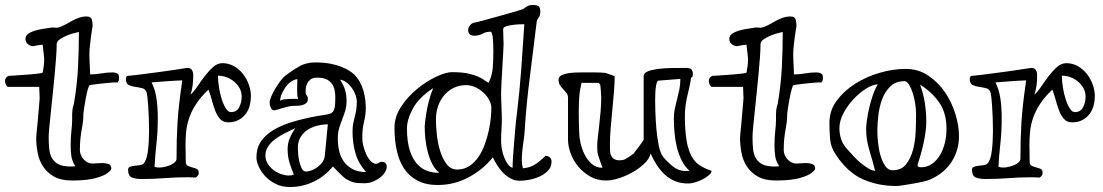

<svg xmlns="http://www.w3.org/2000/svg" viewBox="-26 -702 4418 769"><path d="M119 -151Q119 -152 120.5 -169Q122 -186 124.5 -210.5Q127 -235 129 -262Q131 -289 133 -310Q133 -311 132.5 -317.5Q132 -324 132 -331Q132 -338 131.5 -344.5Q131 -351 131 -354H8Q1 -354 -2.5 -363Q-6 -372 -6 -377Q-6 -392 8 -398Q24 -399 46 -400.5Q68 -402 88.5 -403.5Q109 -405 125 -407Q141 -409 145 -411Q147 -423 149 -436Q151 -449 151 -466Q151 -469 150 -477.5Q149 -486 148 -495Q147 -504 146 -512Q145 -520 145 -523Q145 -523 141.5 -522.5Q138 -522 132 -521.5Q126 -521 119 -519.5Q112 -518 107 -517Q96 -517 86 -525Q76 -533 76 -546Q76 -558 85.5 -565.5Q95 -573 110 -578Q125 -583 144 -586Q163 -589 183 -592Q184 -592 189.5 -591.5Q195 -591 201 -591Q203 -591 205 -591.5Q207 -592 208 -592Q222 -596 235.5 -603.5Q249 -611 262.5 -618.5Q276 -626 290.5 -631Q305 -636 321 -636Q338 -636 341.5 -624.5Q345 -613 345 -597Q345 -598 343 -586Q341 -574 338.5 -556Q336 -538 334 -518Q332 -498 332 -484Q332 -476 332.5 -464Q333 -452 333.5 -440Q334 -428 334.5 -418Q335 -408 335 -404Q358 -404 380 -408Q402 -412 425 -412Q435 -412 443 -408Q451 -404 451 -392Q451 -387 450.5 -382.5Q450 -378 445 -372Q430 -372 412 -370.5Q394 -369 377.5 -367Q361 -365 349 -363.5Q337 -362 333 -361Q330 -359 326 -345Q322 -331 318.5 -313Q315 -295 312 -276.5Q309 -258 308 -247Q308 -227 306 -212Q304 -197 301 -181Q298 -165 296 -146Q294 -127 294 -101Q294 -81 309 -64Q324 -47 345 -47Q353 -47 363 -48Q373 -49 383 -49Q397 -49 408.5 -45Q420 -41 420 -26Q420 -25 419 -24V-23Q408 -8 387 1Q366 10 343 14.5Q320 19 298 20Q276 21 263 21Q218 21 190 5Q162 -11 146 -36Q130 -61 124.5 -91.5Q119 -122 119 -151ZM169 -154Q169 -129 171 -107Q173 -85 182 -69Q191 -53 208.5 -44Q226 -35 258 -35Q260 -35 267 -35.5Q274 -36 276 -36Q263 -56 260 -75.5Q257 -95 257 -119Q257 -152 260 -178Q263 -204 263 -221Q263 -236 263 -245Q263 -254 264 -260.5Q265 -267 266 -272.5Q267 -278 270 -286Q283 -364 286.5 -432.5Q290 -501 290 -574Q286 -573 271.5 -569.5Q257 -566 241.5 -559.5Q226 -553 213.5 -544.5Q201 -536 201 -524Q201 -502 198.5 -469Q196 -436 192.5 -399Q189 -362 185 -323.5Q181 -285 177.5 -251.5Q174 -218 171.5 -192Q169 -166 169 -154Z M487 -23Q487 -31 495 -34Q503 -37 513.5 -38Q524 -39 534 -40.5Q544 -42 549 -47Q562 -61 566.5 -98Q571 -135 571 -179Q571 -205 570 -231Q569 -257 567.5 -278Q566 -299 564.5 -312.5Q563 -326 562 -329Q558 -345 544.5 -348.5Q531 -352 516 -354Q501 -356 489.5 -361.5Q478 -367 478 -387Q478 -396 485 -398Q500 -399 523.5 -402Q547 -405 573 -408.5Q599 -412 626 -415.5Q653 -419 674.5 -422.5Q696 -426 710 -428Q724 -430 725 -430Q748 -430 748 -399Q748 -379 745.5 -359.5Q743 -340 737 -323Q750 -334 764 -355Q778 -376 794 -397Q810 -418 827.5 -433.5Q845 -449 865 -449Q890 -449 911 -437Q932 -425 947 -406Q962 -387 970.5 -363.5Q979 -340 979 -317Q979 -299 974.5 -280.5Q970 -262 959 -247Q948 -232 930.5 -222Q913 -212 888 -212Q867 -212 855 -226Q843 -240 835.5 -260Q828 -280 822 -302.5Q816 -325 809 -343Q778 -314 759.5 -285.5Q741 -257 731.5 -229Q722 -201 719.5 -174Q717 -147 717 -120Q717 -106 717.5 -91.5Q718 -77 718 -55Q718 -42 726 -38Q734 -34 744 -31.5Q754 -29 762 -25.5Q770 -22 770 -10Q770 2 758 9Q750 9 742 8.5Q734 8 726 8Q678 8 633 11.5Q588 15 541 15Q518 15 502.5 9Q487 3 487 -23ZM593 -34Q600 -31 612 -31Q623 -31 635.5 -34Q648 -37 658 -41.5Q668 -46 674.5 -52.5Q681 -59 681 -66Q681 -108 682 -142Q683 -176 685 -210.5Q687 -245 691.5 -285Q696 -325 704 -380Q672 -379 641 -376.5Q610 -374 581 -372Q595 -345 600.5 -309Q606 -273 606 -230Q606 -173 600.5 -125Q595 -77 593 -34ZM847 -399Q847 -378 851 -352.5Q855 -327 862 -305Q869 -283 878.5 -268Q888 -253 899 -253Q922 -253 932 -272.5Q942 -292 942 -315Q942 -333 934 -348Q926 -363 912.5 -374.5Q899 -386 882 -392.5Q865 -399 847 -399Z M1001 -71Q1001 -108 1018.5 -134.5Q1036 -161 1068 -180.5Q1100 -200 1144.5 -213.5Q1189 -227 1243 -237Q1266 -241 1280.5 -243Q1295 -245 1303 -250.5Q1311 -256 1314 -269.5Q1317 -283 1317 -312Q1317 -328 1314 -342Q1311 -356 1303 -367Q1295 -378 1281 -384.5Q1267 -391 1244 -391Q1227 -391 1218 -384Q1209 -377 1204.5 -368Q1200 -359 1199 -349.5Q1198 -340 1198 -335Q1198 -324 1202.5 -320Q1207 -316 1207 -305Q1207 -295 1201 -289.5Q1195 -284 1186 -281.5Q1177 -279 1167 -278.5Q1157 -278 1148 -278Q1139 -278 1127.5 -275Q1116 -272 1105 -269Q1094 -266 1085 -263Q1076 -260 1072 -260Q1063 -260 1058.5 -271Q1054 -282 1054 -291Q1054 -301 1061 -317Q1068 -333 1078 -349.5Q1088 -366 1099 -380Q1110 -394 1118 -400Q1149 -423 1175 -437.5Q1201 -452 1239 -452Q1256 -452 1276 -450Q1296 -448 1316.5 -442.5Q1337 -437 1356 -428Q1375 -419 1390 -406Q1405 -392 1414.5 -375Q1424 -358 1429.5 -339Q1435 -320 1437 -302Q1439 -284 1439 -269Q1439 -242 1432 -214Q1425 -186 1425 -149Q1425 -134 1429.5 -116.5Q1434 -99 1441.5 -83Q1449 -67 1459 -56.5Q1469 -46 1480 -46Q1486 -46 1491.5 -50Q1497 -54 1502 -54Q1514 -54 1518.5 -48Q1523 -42 1523 -33Q1523 -25 1517 -14Q1511 -3 1499 7Q1487 17 1470 24.5Q1453 32 1432 32Q1403 32 1389 28Q1375 24 1357 13Q1353 10 1345 2.5Q1337 -5 1329 -13Q1321 -21 1314.5 -28Q1308 -35 1307 -35Q1274 5 1229.5 26Q1185 47 1135 47Q1103 47 1078 34.5Q1053 22 1036 3.5Q1019 -15 1010 -35.5Q1001 -56 1001 -71ZM1037 -79Q1037 -61 1046.5 -46Q1056 -31 1070 -20.5Q1084 -10 1100.5 -4.5Q1117 1 1131 1Q1142 1 1151 -3Q1141 -26 1133.5 -50.5Q1126 -75 1126 -105Q1126 -128 1134.5 -148.5Q1143 -169 1157 -189Q1138 -180 1117 -169.5Q1096 -159 1078 -146Q1060 -133 1048.5 -116.5Q1037 -100 1037 -79ZM1167 -111Q1167 -103 1168 -87.5Q1169 -72 1172.5 -56.5Q1176 -41 1182 -28.5Q1188 -16 1198 -15Q1210 -15 1223 -20Q1236 -25 1247.5 -34Q1259 -43 1266.5 -54.5Q1274 -66 1275 -79L1287 -204Q1266 -204 1244.5 -198.5Q1223 -193 1206 -182Q1189 -171 1178 -153Q1167 -135 1167 -111ZM1362 -298Q1362 -275 1356.5 -257.5Q1351 -240 1344.5 -223.5Q1338 -207 1332.5 -189Q1327 -171 1327 -147Q1327 -121 1332.5 -97Q1338 -73 1351.5 -54.5Q1365 -36 1386.5 -24.5Q1408 -13 1440 -13Q1408 -50 1397 -90.5Q1386 -131 1386 -175Q1386 -193 1388.5 -206.5Q1391 -220 1394.5 -233Q1398 -246 1400.5 -260Q1403 -274 1403 -294Q1403 -308 1397.5 -323Q1392 -338 1382.5 -351Q1373 -364 1361 -372.5Q1349 -381 1336 -383Q1351 -360 1356.5 -340.5Q1362 -321 1362 -298ZM1165 -385Q1153 -384 1140.5 -375.5Q1128 -367 1118.5 -354Q1109 -341 1102.5 -326Q1096 -311 1096 -298Q1101 -303 1117 -304.5Q1133 -306 1147 -306Q1154 -306 1159.5 -306Q1165 -306 1168 -305Q1164 -316 1164 -341Q1164 -352 1164.5 -363.5Q1165 -375 1165 -385Z M1554 -190Q1554 -235 1581 -275.5Q1608 -316 1645.5 -346.5Q1683 -377 1721.5 -395Q1760 -413 1784 -413Q1824 -413 1849 -407.5Q1874 -402 1889.5 -395Q1905 -388 1914 -381Q1923 -374 1931 -371Q1945 -398 1947.5 -429.5Q1950 -461 1950 -497Q1950 -509 1949.5 -522.5Q1949 -536 1948 -548Q1947 -560 1944.5 -567.5Q1942 -575 1939 -575Q1921 -575 1906.5 -567Q1892 -559 1874 -559Q1860 -559 1854.5 -566Q1849 -573 1849 -581Q1849 -591 1856 -600Q1863 -609 1872 -611Q1879 -612 1906 -619Q1933 -626 1964 -635Q1995 -644 2022.5 -651.5Q2050 -659 2057 -662Q2059 -662 2063.5 -663.5Q2068 -665 2069 -666Q2076 -670 2080.5 -673.5Q2085 -677 2089 -678.5Q2093 -680 2097 -681Q2101 -682 2108 -682Q2128 -682 2133 -675.5Q2138 -669 2138 -655Q2138 -640 2131 -631Q2124 -622 2123 -610Q2117 -562 2110.5 -509Q2104 -456 2097 -401Q2090 -346 2084.5 -291.5Q2079 -237 2076 -187Q2075 -168 2073 -153Q2071 -138 2069 -123.5Q2067 -109 2065.5 -94Q2064 -79 2064 -61Q2064 -45 2068 -28Q2097 -30 2118 -44Q2139 -58 2159 -78Q2183 -76 2183 -54Q2183 -33 2169 -18.5Q2155 -4 2135 5Q2115 14 2093.5 18Q2072 22 2056 22Q2036 22 2019.5 13Q2003 4 1989.5 -9.5Q1976 -23 1965.5 -40Q1955 -57 1948 -72Q1910 -24 1852 7.5Q1794 39 1727 39Q1679 39 1645.5 21Q1612 3 1592 -27.5Q1572 -58 1563 -100Q1554 -142 1554 -190ZM1604 -188Q1604 -135 1615 -100.5Q1626 -66 1644 -46Q1662 -26 1684 -18Q1706 -10 1728 -10Q1730 -10 1731 -10.5Q1732 -11 1733 -11Q1717 -23 1706 -44Q1695 -65 1688 -90.5Q1681 -116 1678 -143.5Q1675 -171 1675 -196Q1677 -221 1681 -247Q1685 -270 1691.5 -296.5Q1698 -323 1709 -349Q1651 -311 1627.5 -267Q1604 -223 1604 -188ZM1720 -224Q1720 -199 1723.5 -164.5Q1727 -130 1736.5 -98.5Q1746 -67 1762.5 -45Q1779 -23 1805 -23Q1833 -23 1854.5 -37.5Q1876 -52 1891 -74.5Q1906 -97 1916 -125Q1926 -153 1932 -180.5Q1938 -208 1940 -232Q1942 -256 1942 -271Q1942 -284 1934 -300Q1926 -316 1912 -329.5Q1898 -343 1879.5 -352Q1861 -361 1840 -361Q1814 -361 1792 -350.5Q1770 -340 1754 -321.5Q1738 -303 1729 -278Q1720 -253 1720 -224ZM1989 -584Q1989 -582 1989.5 -573.5Q1990 -565 1990 -555.5Q1990 -546 1990.5 -537.5Q1991 -529 1991 -527Q1991 -521 1989.5 -493Q1988 -465 1986 -432Q1984 -399 1982.5 -369.5Q1981 -340 1981 -332Q1981 -303 1982.5 -274Q1984 -245 1984 -213Q1984 -201 1982.5 -182.5Q1981 -164 1981 -136Q1981 -122 1984 -105Q1987 -88 1993 -72.5Q1999 -57 2007.5 -45Q2016 -33 2027 -30Q2027 -49 2029 -77Q2031 -105 2033.5 -135Q2036 -165 2038.5 -194Q2041 -223 2044 -244Q2055 -334 2062 -428.5Q2069 -523 2074 -605Q2068 -605 2054 -604.5Q2040 -604 2026 -602Q2012 -600 2001 -596.5Q1990 -593 1990 -587Z M2580 -87Q2575 -66 2554.5 -46.5Q2534 -27 2507.5 -12Q2481 3 2452.5 12Q2424 21 2402 21Q2366 21 2338 5Q2310 -11 2290 -35Q2270 -59 2259.5 -88Q2249 -117 2249 -143V-310Q2249 -322 2243 -329.5Q2237 -337 2230 -344.5Q2223 -352 2217 -360.5Q2211 -369 2211 -383Q2211 -394 2222 -400Q2233 -406 2248 -408.5Q2263 -411 2280 -411.5Q2297 -412 2309 -412Q2315 -412 2327 -412Q2339 -412 2352.5 -412Q2366 -412 2379 -411.5Q2392 -411 2399 -410L2436 -397Q2436 -369 2433 -333.5Q2430 -298 2426.5 -261.5Q2423 -225 2420 -190Q2417 -155 2417 -128V-117Q2417 -106 2417.5 -96Q2418 -86 2422 -78Q2426 -70 2434 -65Q2442 -60 2456 -60Q2463 -60 2468 -61Q2473 -62 2479 -65Q2485 -68 2493 -73.5Q2501 -79 2512 -87Q2513 -89 2519.5 -97.5Q2526 -106 2533.5 -115.5Q2541 -125 2546.5 -133.5Q2552 -142 2552 -143V-397Q2552 -409 2567 -415.5Q2582 -422 2606.5 -425.5Q2631 -429 2661.5 -429.5Q2692 -430 2723 -430Q2734 -430 2741.5 -425.5Q2749 -421 2749 -404Q2749 -400 2748 -396.5Q2747 -393 2742 -391Q2739 -369 2734.5 -350.5Q2730 -332 2726 -314Q2722 -296 2719.5 -277Q2717 -258 2717 -235Q2717 -212 2718.5 -188Q2720 -164 2723.5 -141Q2727 -118 2734.5 -97.5Q2742 -77 2754 -61Q2763 -49 2775 -41Q2787 -33 2798 -28Q2809 -23 2816.5 -20.5Q2824 -18 2824 -17Q2824 -10 2814 -1Q2804 8 2789.5 15.5Q2775 23 2759 28Q2743 33 2731 33Q2701 33 2678 23.5Q2655 14 2637 -2.5Q2619 -19 2605 -40.5Q2591 -62 2580 -87ZM2598 -296Q2598 -282 2599 -251Q2600 -220 2603 -185Q2606 -150 2612.5 -119Q2619 -88 2630 -74Q2647 -53 2669.5 -35Q2692 -17 2721 -17Q2723 -17 2728.5 -17.5Q2734 -18 2736 -18Q2717 -34 2704.5 -59Q2692 -84 2685 -112.5Q2678 -141 2675.5 -171Q2673 -201 2673 -228Q2673 -249 2677 -268Q2681 -287 2686 -305.5Q2691 -324 2695 -343.5Q2699 -363 2699 -386L2611 -379Q2607 -379 2604.5 -371Q2602 -363 2600.5 -351Q2599 -339 2598.5 -324Q2598 -309 2598 -296ZM2303 -370Q2296 -341 2294 -312.5Q2292 -284 2292 -255Q2292 -232 2292.5 -210Q2293 -188 2294 -167Q2294 -153 2299 -130Q2304 -107 2314.5 -85Q2325 -63 2343 -46.5Q2361 -30 2387 -30Q2380 -50 2376 -61.5Q2372 -73 2369.5 -81Q2367 -89 2366.5 -97Q2366 -105 2366 -119Q2366 -131 2368.5 -152.5Q2371 -174 2374 -200.5Q2377 -227 2379.5 -255.5Q2382 -284 2382 -310Q2382 -313 2381.5 -321.5Q2381 -330 2380.5 -339Q2380 -348 2379 -355.5Q2378 -363 2378 -363L2372 -370Z M2938 -151Q2938 -152 2939.5 -169Q2941 -186 2943.5 -210.5Q2946 -235 2948 -262Q2950 -289 2952 -310Q2952 -311 2951.5 -317.5Q2951 -324 2951 -331Q2951 -338 2950.5 -344.5Q2950 -351 2950 -354H2827Q2820 -354 2816.5 -363Q2813 -372 2813 -377Q2813 -392 2827 -398Q2843 -399 2865 -400.5Q2887 -402 2907.5 -403.5Q2928 -405 2944 -407Q2960 -409 2964 -411Q2966 -423 2968 -436Q2970 -449 2970 -466Q2970 -469 2969 -477.5Q2968 -486 2967 -495Q2966 -504 2965 -512Q2964 -520 2964 -523Q2964 -523 2960.5 -522.5Q2957 -522 2951 -521.5Q2945 -521 2938 -519.5Q2931 -518 2926 -517Q2915 -517 2905 -525Q2895 -533 2895 -546Q2895 -558 2904.5 -565.5Q2914 -573 2929 -578Q2944 -583 2963 -586Q2982 -589 3002 -592Q3003 -592 3008.5 -591.5Q3014 -591 3020 -591Q3022 -591 3024 -591.5Q3026 -592 3027 -592Q3041 -596 3054.5 -603.5Q3068 -611 3081.5 -618.5Q3095 -626 3109.5 -631Q3124 -636 3140 -636Q3157 -636 3160.5 -624.5Q3164 -613 3164 -597Q3164 -598 3162 -586Q3160 -574 3157.5 -556Q3155 -538 3153 -518Q3151 -498 3151 -484Q3151 -476 3151.5 -464Q3152 -452 3152.5 -440Q3153 -428 3153.5 -418Q3154 -408 3154 -404Q3177 -404 3199 -408Q3221 -412 3244 -412Q3254 -412 3262 -408Q3270 -404 3270 -392Q3270 -387 3269.5 -382.5Q3269 -378 3264 -372Q3249 -372 3231 -370.5Q3213 -369 3196.5 -367Q3180 -365 3168 -363.5Q3156 -362 3152 -361Q3149 -359 3145 -345Q3141 -331 3137.5 -313Q3134 -295 3131 -276.5Q3128 -258 3127 -247Q3127 -227 3125 -212Q3123 -197 3120 -181Q3117 -165 3115 -146Q3113 -127 3113 -101Q3113 -81 3128 -64Q3143 -47 3164 -47Q3172 -47 3182 -48Q3192 -49 3202 -49Q3216 -49 3227.5 -45Q3239 -41 3239 -26Q3239 -25 3238 -24V-23Q3227 -8 3206 1Q3185 10 3162 14.5Q3139 19 3117 20Q3095 21 3082 21Q3037 21 3009 5Q2981 -11 2965 -36Q2949 -61 2943.5 -91.5Q2938 -122 2938 -151ZM2988 -154Q2988 -129 2990 -107Q2992 -85 3001 -69Q3010 -53 3027.5 -44Q3045 -35 3077 -35Q3079 -35 3086 -35.5Q3093 -36 3095 -36Q3082 -56 3079 -75.5Q3076 -95 3076 -119Q3076 -152 3079 -178Q3082 -204 3082 -221Q3082 -236 3082 -245Q3082 -254 3083 -260.5Q3084 -267 3085 -272.5Q3086 -278 3089 -286Q3102 -364 3105.5 -432.5Q3109 -501 3109 -574Q3105 -573 3090.5 -569.5Q3076 -566 3060.5 -559.5Q3045 -553 3032.5 -544.5Q3020 -536 3020 -524Q3020 -502 3017.5 -469Q3015 -436 3011.5 -399Q3008 -362 3004 -323.5Q3000 -285 2996.5 -251.5Q2993 -218 2990.5 -192Q2988 -166 2988 -154Z M3322 -82Q3302 -111 3299 -143Q3296 -175 3296 -210Q3296 -259 3325 -298.5Q3354 -338 3399 -366.5Q3444 -395 3497.5 -410.5Q3551 -426 3601 -426Q3652 -426 3691.5 -399.5Q3731 -373 3758.5 -333Q3786 -293 3800.5 -245.5Q3815 -198 3815 -156Q3815 -100 3785 -53.5Q3755 -7 3697 18Q3690 21 3671 25.5Q3652 30 3631 33.5Q3610 37 3591 40Q3572 43 3565 43Q3491 43 3430 16Q3369 -11 3322 -82ZM3490 -364Q3470 -364 3443.5 -347.5Q3417 -331 3393 -305.5Q3369 -280 3352.5 -249Q3336 -218 3336 -188Q3336 -167 3342.5 -146Q3349 -125 3365 -107Q3378 -92 3393 -76Q3408 -60 3423.5 -47.5Q3439 -35 3453.5 -26.5Q3468 -18 3479 -18Q3469 -58 3456 -100.5Q3443 -143 3443 -186Q3443 -197 3446 -219.5Q3449 -242 3455 -268.5Q3461 -295 3470 -321Q3479 -347 3490 -364ZM3488 -179Q3488 -160 3490.5 -133Q3493 -106 3500 -81Q3507 -56 3519 -38Q3531 -20 3549 -20Q3584 -20 3603 -44Q3622 -68 3631 -102.5Q3640 -137 3641.5 -176Q3643 -215 3643 -246Q3643 -265 3639.5 -287.5Q3636 -310 3629.5 -330Q3623 -350 3614.5 -363.5Q3606 -377 3597 -377Q3562 -377 3540.5 -356.5Q3519 -336 3507.5 -305.5Q3496 -275 3492 -240.5Q3488 -206 3488 -179ZM3650 -45Q3649 -43 3649 -41Q3649 -32 3662 -32Q3687 -32 3706.5 -45.5Q3726 -59 3739 -81Q3752 -103 3758.5 -130.5Q3765 -158 3765 -186Q3765 -249 3736 -291Q3707 -333 3659 -363Q3673 -325 3678.5 -287.5Q3684 -250 3684 -215Q3684 -195 3681 -173Q3678 -151 3673 -128.5Q3668 -106 3662 -84.5Q3656 -63 3650 -45Z M3867 -23Q3867 -31 3875 -34Q3883 -37 3893.5 -38Q3904 -39 3914 -40.5Q3924 -42 3929 -47Q3942 -61 3946.5 -98Q3951 -135 3951 -179Q3951 -205 3950 -231Q3949 -257 3947.5 -278Q3946 -299 3944.5 -312.5Q3943 -326 3942 -329Q3938 -345 3924.5 -348.5Q3911 -352 3896 -354Q3881 -356 3869.5 -361.5Q3858 -367 3858 -387Q3858 -396 3865 -398Q3880 -399 3903.5 -402Q3927 -405 3953 -408.5Q3979 -412 4006 -415.5Q4033 -419 4054.5 -422.5Q4076 -426 4090 -428Q4104 -430 4105 -430Q4128 -430 4128 -399Q4128 -379 4125.5 -359.5Q4123 -340 4117 -323Q4130 -334 4144 -355Q4158 -376 4174 -397Q4190 -418 4207.5 -433.5Q4225 -449 4245 -449Q4270 -449 4291 -437Q4312 -425 4327 -406Q4342 -387 4350.5 -363.5Q4359 -340 4359 -317Q4359 -299 4354.5 -280.5Q4350 -262 4339 -247Q4328 -232 4310.5 -222Q4293 -212 4268 -212Q4247 -212 4235 -226Q4223 -240 4215.5 -260Q4208 -280 4202 -302.5Q4196 -325 4189 -343Q4158 -314 4139.5 -285.5Q4121 -257 4111.5 -229Q4102 -201 4099.5 -174Q4097 -147 4097 -120Q4097 -106 4097.5 -91.5Q4098 -77 4098 -55Q4098 -42 4106 -38Q4114 -34 4124 -31.5Q4134 -29 4142 -25.5Q4150 -22 4150 -10Q4150 2 4138 9Q4130 9 4122 8.5Q4114 8 4106 8Q4058 8 4013 11.5Q3968 15 3921 15Q3898 15 3882.5 9Q3867 3 3867 -23ZM3973 -34Q3980 -31 3992 -31Q4003 -31 4015.5 -34Q4028 -37 4038 -41.5Q4048 -46 4054.5 -52.5Q4061 -59 4061 -66Q4061 -108 4062 -142Q4063 -176 4065 -210.5Q4067 -245 4071.5 -285Q4076 -325 4084 -380Q4052 -379 4021 -376.5Q3990 -374 3961 -372Q3975 -345 3980.5 -309Q3986 -273 3986 -230Q3986 -173 3980.5 -125Q3975 -77 3973 -34ZM4227 -399Q4227 -378 4231 -352.5Q4235 -327 4242 -305Q4249 -283 4258.5 -268Q4268 -253 4279 -253Q4302 -253 4312 -272.5Q4322 -292 4322 -315Q4322 -333 4314 -348Q4306 -363 4292.5 -374.5Q4279 -386 4262 -392.5Q4245 -399 4227 -399Z"/></svg>

Font: Miltonian
Style: Regular
Weight: 400
Designer: Pablo Impallari
Foundry: Pablo Impallari
Version: Version 1.008